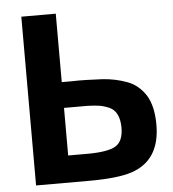

<svg xmlns="http://www.w3.org/2000/svg" viewBox="-52 -768 737 816"><g transform="rotate(-5 316.5 -360.0)"><path d="M601 -213Q601 -61 478 -20Q418 0 296 0H69V-720H216V-428Q230 -428 257 -428Q290 -429 322.5 -428Q355 -427 385.5 -425.5Q416 -424 443.5 -418Q471 -412 495 -403Q519 -394 538.5 -377.5Q558 -361 572 -339Q586 -317 593.5 -285Q601 -253 601 -213ZM298 -115Q385 -115 418.5 -135Q452 -155 452 -213Q452 -247 441 -269.5Q430 -292 408 -301.5Q386 -311 366.5 -314Q347 -317 317 -318H216V-115Z"/></g></svg>

Font: cwTeXHei
Style: Medium
Weight: 500
Version: Version 1.17